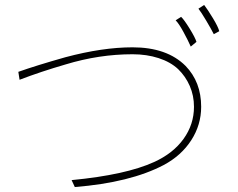

<svg xmlns="http://www.w3.org/2000/svg" viewBox="-20 -754 960 775"><path d="M843 -616Q833 -636 812.5 -670.5Q792 -705 781 -719L804 -734Q818 -716 839.5 -680.5Q861 -645 865 -628ZM750 -566Q739 -591 720.5 -625Q702 -659 689 -672L711 -686Q723 -675 745.5 -638.5Q768 -602 773 -585ZM269 -27Q488 -48 602 -100Q679 -135 721 -193.5Q763 -252 763 -323Q763 -368 746 -407Q729 -446 699 -475Q668 -504 620 -519.5Q572 -535 515 -535Q380 -535 245 -494Q145 -465 59 -432L54 -464Q124 -489 244 -523Q394 -563 515 -563Q654 -563 729 -488Q792 -423 792 -323Q792 -250 752 -188Q712 -126 641 -88Q506 -17 282 1Z"/></svg>

Font: LINE Seed Sans KR Thin
Style: Regular
Weight: 250
Designer: LINE BX Design & Sandoll Inc & Dalton Maag Ltd
Foundry: Sandoll Inc.
Version: Version 1.000